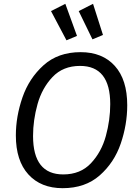

<svg xmlns="http://www.w3.org/2000/svg" viewBox="-20 -973 727 1005"><path d="M646 -422Q646 -321 612 -221.5Q578 -122 502 -55Q426 12 308 12Q194 12 128.5 -60Q63 -132 63 -264Q63 -363 97.5 -463Q132 -563 208 -631.5Q284 -700 402 -700Q516 -700 581 -628Q646 -556 646 -422ZM153 -261Q153 -60 311 -60Q401 -60 456 -118.5Q511 -177 534 -261Q557 -345 557 -428Q557 -628 399 -628Q310 -628 255 -570Q200 -512 176.5 -428Q153 -344 153 -261ZM383 -785 328 -762 247 -915 322 -953ZM519 -790 464 -767 392 -915 467 -953Z"/></svg>

Font: FiraGO Book
Style: Italic
Weight: 350
Italic angle: -8°
Designer: bBox Type GmbH
Foundry: bBox Type GmbH
Version: Version 1.001